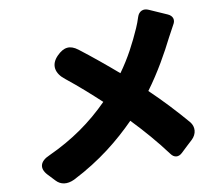

<svg xmlns="http://www.w3.org/2000/svg" viewBox="-55 -842 1091 943"><g transform="rotate(-5 490.0 -370.5)"><path d="M845 -98 866 -121C891 -149 890 -184 867 -208C810 -264 744 -324 675 -379C729 -467 770 -559 799 -632C805 -647 815 -670 825 -692C837 -715 829 -736 803 -745L756 -761L712 -776C685 -786 663 -773 657 -746C653 -727 647 -707 642 -692C617 -619 589 -550 546 -478C485 -522 414 -571 351 -611C310 -637 279 -629 248 -592C211 -548 225 -504 274 -473C342 -428 401 -383 450 -345C371 -250 280 -173 164 -107C115 -81 110 -46 145 -14L182 19C206 41 238 44 274 23C407 -60 500 -152 574 -241C639 -184 698 -127 756 -62C773 -42 795 -42 812 -61Z"/></g></svg>

Font: GenSenRounded2 TW H
Style: Regular
Weight: 900
Version: Version 2.100;PS 2.1;hotconv 16.6.51;makeotf.lib2.5.65220 DE